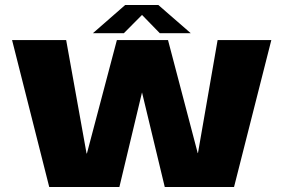

<svg xmlns="http://www.w3.org/2000/svg" viewBox="-20 -752 1146 772"><path d="M178 0H460L551 -380.5L642.5 0H921L1071 -591H855L776 -136.5H775L655.5 -591H450L329.5 -135H328L246 -591H28.5ZM353.5 -618.5H478L551 -692L622.5 -618.5H747L616.5 -732H483.5Z"/></svg>

Font: Anybody SemiExpanded ExtraBold
Style: Regular
Weight: 800
Width: 6
Version: Version 1.113;gftools[0.9.25]